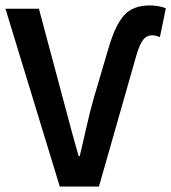

<svg xmlns="http://www.w3.org/2000/svg" viewBox="-24 -686 630 706"><path d="M195.8 0 -3.9 -653.8H119.1L207 -325.2Q245.1 -180.7 265.1 -111.8H269Q275.4 -136.7 291.7 -209.2Q308.1 -281.7 320.8 -325.2L375 -508.8Q399.9 -594.2 432.6 -630.1Q465.3 -666 525.9 -666Q558.6 -666 585.9 -655.8L564 -549.8Q546.9 -556.2 536.1 -556.2Q515.1 -556.2 502.4 -539.6Q489.7 -522.9 479 -487.8L339.8 0Z"/></svg>

Font: Source Sans 3 Semibold
Style: Regular
Weight: 600
Designer: Paul D. Hunt
Foundry: Adobe
Version: Version 3.052;hotconv 1.1.0;makeotfexe 2.6.0